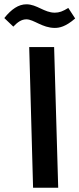

<svg xmlns="http://www.w3.org/2000/svg" viewBox="-72 -874 370 894"><path d="M183 -744C204 -744 233 -749 278 -788L246 -837C220 -821 204 -815 183 -815C134 -815 100 -854 51 -854C14 -854 -19 -831 -52 -790L-10 -750C10 -771 28 -784 51 -784C85 -784 125 -744 183 -744ZM82 0H199L180 -655H64Z"/></svg>

Font: Noto Sans Arabic SemCond SemBd
Style: Regular
Weight: 600
Width: 4
Designer: Monotype Design Team, Nadine Chahine, Nizar Qandah and Khaled Hosny
Foundry: Monotype Imaging Inc.
Version: Version 2.012